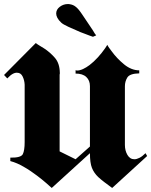

<svg xmlns="http://www.w3.org/2000/svg" viewBox="-51 -922 748 950"><path d="M71 -219V-503Q70 -525 61 -543.5Q52 -562 34 -562Q24 -563 12 -556.5Q0 -550 -15 -534L-31 -551L126 -709Q135 -702 146 -695.5Q157 -689 168 -682Q197 -663 220.5 -636Q244 -609 245 -563V-557Q244 -555 244 -553V-173L323 -134L394 -197V-496Q394 -524 376 -541Q358 -558 323 -558V-575Q324 -574 325 -574H327L328 -573H330Q344 -573 360 -580.5Q376 -588 392 -600Q413 -616 433 -638Q453 -660 469 -683Q472 -687 474.5 -691.5Q477 -696 480 -700Q484 -692 489.5 -684.5Q495 -677 501 -669Q527 -633 563 -603.5Q599 -574 638 -574V-559Q591 -558 579 -538.5Q567 -519 567 -495V-205Q567 -177 579.5 -155.5Q592 -134 614 -134Q625 -134 639 -141Q653 -148 669 -164L677 -150L504 8Q482 -8 465 -21Q448 -34 435 -46Q414 -66 404 -91Q394 -116 394 -164L205 8Q195 -1 175.5 -18Q156 -35 132 -53Q117 -64 102 -74.5Q87 -85 71 -94Q53 -105 34.5 -113Q16 -121 0 -125V-142Q53 -141 62 -159.5Q71 -178 71 -219ZM409 -740Q400 -743 390.5 -746.5Q381 -750 371 -754Q365 -756 359 -758.5Q353 -761 347 -763Q314 -777 287 -789.5Q260 -802 252 -810Q239 -822 233 -833.5Q227 -845 227 -855Q227 -875 245 -888.5Q263 -902 285 -902H289Q292 -902 295 -901Q302 -900 309.5 -897Q317 -894 323 -889Q336 -880 356 -850Q376 -820 399 -786Q404 -778 409 -771Q414 -764 418 -756Q420 -754 421.5 -751.5Q423 -749 425 -747Z"/></svg>

Font: Fette UNZ Fraktur
Style: Regular
Weight: 900
Foundry: UNZ1 Extensions by Catfonts.de
Version: Version 0.000 2012 initial release